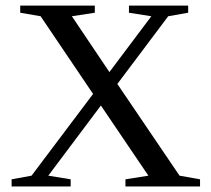

<svg xmlns="http://www.w3.org/2000/svg" viewBox="-20 -675 762 695"><path d="M154.8 -39.1 235.8 -25.9V0H22V-25.9L94.2 -39.1L316.9 -335L127 -616.2L53.2 -628.9V-654.8H323.2V-628.9L240.2 -616.2L376 -414.1L527.8 -616.2L446.8 -628.9V-654.8H661.1V-628.9L588.9 -616.2L404.8 -371.1L629.9 -39.1L704.1 -25.9V0H434.1V-25.9L517.1 -39.1L345.2 -293Z"/></svg>

Font: Liberation Serif
Style: Regular
Weight: 400
Designer: Steve Matteson
Foundry: Ascender Corporation
Version: Version 2.1.5